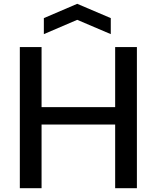

<svg xmlns="http://www.w3.org/2000/svg" viewBox="-20 -987 821 1007"><path d="M210 -892 385 -967 561 -892V-808L385 -883L210 -808ZM84 -740H198V-425H584V-740H698V0H584V-334H198V0H84Z"/></svg>

Font: EncodeSans
Style: Medium
Weight: 500
Designer: Pablo Impallari, Andres Torresi
Foundry: Pablo Impallari, Andres Torresi
Version: Version 1.000; ttfautohint (v1.4.1)